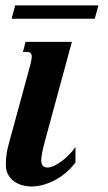

<svg xmlns="http://www.w3.org/2000/svg" viewBox="-20 -672 395 703"><path d="M90.8 -433.6Q96.2 -454.1 96.2 -463.9Q96.2 -474.6 91.3 -478.3Q86.4 -481.9 77.6 -481.9H64L73.7 -518.6H243.2L145 -157.2Q136.7 -126.5 133.8 -109.6Q130.9 -92.8 130.9 -85.9Q130.9 -71.3 137.2 -64.9Q143.6 -58.6 153.8 -58.6Q165 -58.6 178.7 -65.2Q192.4 -71.8 206.5 -82.3Q220.7 -92.8 233.6 -106.2Q246.6 -119.6 256.3 -133.3V-77.1Q240.2 -55.7 220.7 -39.3Q201.2 -22.9 180.2 -12Q159.2 -1 137.7 4.9Q116.2 10.7 96.2 10.7Q78.6 10.7 61.5 6.1Q44.4 1.5 31 -8.3Q17.6 -18.1 9.5 -33.2Q1.5 -48.3 1.5 -68.8Q1.5 -89.8 3.9 -106.9Q6.3 -124 11.7 -143.6ZM22.5 -603.5 35.6 -652.3H340.3L327.1 -603.5Z"/></svg>

Font: Arian AMU Serif
Style: Bold Italic
Weight: 700
Italic angle: -15°
Designer: Ruben Hakobyan (Tarumian)
Foundry: Ruben Hakobyan (Tarumian)
Version: Version 1.002